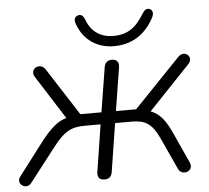

<svg xmlns="http://www.w3.org/2000/svg" viewBox="-63 -746 879 806"><g transform="rotate(-5 377.0 -343.0)"><path d="M345 6C364 6 375 -3 378 -22L410 -226H481C535 -226 564 -210 593 -149L656 -12C671 22 725 4 708 -34L650 -161C626 -215 602 -247 563 -262L738 -446C765 -476 725 -508 699 -480L503 -276H418L447 -458C450 -479 441 -492 420 -492C402 -492 390 -483 387 -463L357 -276H268L140 -475C118 -510 70 -483 91 -449L208 -265C172 -255 142 -232 89 -162L-6 -37C-29 -8 15 24 38 -7L148 -149C195 -209 223 -226 284 -226H349L318 -28C315 -6 324 6 345 6ZM434 -548C500 -548 561 -576 602 -651C613 -671 609 -684 597 -690C584 -695 575 -689 566 -675C531 -617 495 -591 436 -591C384 -591 344 -615 324 -667C317 -687 307 -694 294 -690C280 -685 275 -674 282 -655C309 -579 371 -548 434 -548Z"/></g></svg>

Font: SN Pro Light
Style: Italic
Weight: 300
Italic angle: -8.99998°
Designer: Tobias Whetton
Foundry: Supernotes
Version: Version 1.001;Glyphs 3.2 (3249)